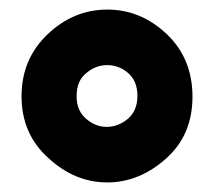

<svg xmlns="http://www.w3.org/2000/svg" viewBox="-20 -788 447 401"><path d="M25 -587Q25 -508 81 -458Q136 -407 204 -407Q271 -407 327 -457Q382 -506 382 -586Q382 -666 328 -717Q274 -768 204 -768Q134 -768 80 -717Q25 -665 25 -587ZM161 -539Q140 -556 140 -587Q140 -620 161 -636Q180 -652 204 -652Q228 -652 247 -636Q267 -619 267 -588Q267 -556 246 -539Q226 -523 203 -523Q180 -523 161 -539Z"/></svg>

Font: FredokaOneMacrons
Style: Regular
Weight: 500
Designer: ""
Foundry: ""
Version: ""